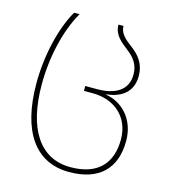

<svg xmlns="http://www.w3.org/2000/svg" viewBox="-113 -619 843 950"><g transform="rotate(15 308.0 -144.0)"><path d="M328 240C483 240 562 159 562 18C562 -93 489 -165 407 -177V-179C489 -188 539 -230 539 -308C539 -370 508 -407 469 -437C435 -463 402 -487 402 -528H376C376 -475 415 -447 449 -420C485 -392 512 -362 512 -308C512 -230 452 -192 357 -192H296V-167H341C452 -167 535 -97 535 18C535 136 473 215 328 215C170 215 86 80 86 -144C86 -285 119 -428 177 -528H149C94 -434 59 -285 59 -144C59 106 157 240 328 240Z"/></g></svg>

Font: Noto Sans Georgian Thin
Style: Regular
Weight: 100
Designer: Monotype Design Team, Akaki Razmadze
Foundry: Google LLC
Version: Version 2.005